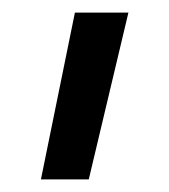

<svg xmlns="http://www.w3.org/2000/svg" viewBox="-20 -777 269 305"><path d="M121 -492H45L99 -757H184Z"/></svg>

Font: Asta Sans
Style: Regular
Weight: 400
Designer: 42dot
Version: Version 1.000